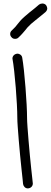

<svg xmlns="http://www.w3.org/2000/svg" viewBox="-20 -1048 285 1077"><path d="M131.8 -387.7Q131.8 -369.1 134.3 -335Q136.7 -300.8 140.1 -260.3Q143.6 -219.7 147.5 -177.2Q151.4 -134.8 155.3 -100.1Q159.2 -65.4 161.6 -42.5Q164.1 -19.5 164.1 -18.6Q164.1 -7.8 156.7 0Q149.4 7.8 136.7 8.8Q126 8.8 118.7 2Q111.3 -4.9 109.4 -15.6Q109.4 -18.6 106.9 -42Q104.5 -65.4 100.6 -100.1Q96.7 -134.8 92.8 -176.8Q88.9 -218.8 85.4 -259.3Q82 -299.8 79.6 -334Q77.1 -368.2 77.1 -387.7Q77.1 -417 74.7 -462.9Q72.3 -508.8 68.4 -557.1Q64.5 -605.5 59.6 -649.4Q54.7 -693.4 49.8 -719.7Q49.8 -729.5 56.6 -737.3Q63.5 -745.1 77.1 -747.1Q86.9 -747.1 94.7 -741.2Q102.5 -735.4 104.5 -725.6Q109.4 -698.2 114.3 -652.8Q119.1 -607.4 123 -557.6Q127 -507.8 129.4 -461.4Q131.8 -415 131.8 -387.7ZM199.2 -1022.5Q208 -1028.3 217.8 -1028.3Q229.5 -1028.3 238.3 -1019.5Q245.1 -1008.8 245.1 -1001Q245.1 -990.2 235.4 -980.5Q221.7 -968.8 212.9 -961.9Q204.1 -955.1 197.3 -949.2Q188.5 -942.4 179.7 -935.1Q170.9 -927.7 154.3 -914.1Q140.6 -901.4 133.8 -893.6Q127 -885.7 121.1 -877.9Q114.3 -870.1 106.4 -860.8Q98.6 -851.6 83 -836.9Q76.2 -830.1 64.5 -830.1Q51.8 -830.1 44.9 -838.9Q37.1 -846.7 37.1 -857.4Q37.1 -869.1 45.9 -877Q59.6 -889.6 65.9 -897Q72.3 -904.3 78.1 -912.1Q85 -920.9 93.3 -930.7Q101.6 -940.4 118.2 -955.1Q134.8 -969.7 144.5 -977.5Q154.3 -985.4 163.1 -992.2Q170.9 -998 178.7 -1004.9Q186.5 -1011.7 199.2 -1022.5Z"/></svg>

Font: Coming Soon
Style: Regular
Weight: 400
Designer: Dathan Boardman
Foundry: Open Window
Version: Version 1.000